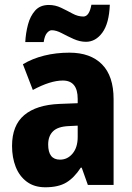

<svg xmlns="http://www.w3.org/2000/svg" viewBox="-20 -783 558 813"><path d="M274 -560Q363 -560 412 -510.5Q461 -461 461 -363V0H352L326 -73H322Q294 -30 260.5 -10Q227 10 172 10Q125 10 93.5 -13.5Q62 -37 46.5 -76.5Q31 -116 31 -165Q31 -252 82.5 -295.5Q134 -339 232 -343L309 -346V-364Q309 -442 246 -442Q193 -442 119 -402L77 -511Q117 -535 167 -547.5Q217 -560 274 -560ZM270 -249Q225 -247 204.5 -227Q184 -207 184 -171Q184 -107 234 -107Q266 -107 287.5 -133Q309 -159 309 -203V-251ZM87 -605Q89 -643 98.5 -679Q108 -715 129 -738.5Q150 -762 187 -762Q214 -762 239 -750Q264 -738 287 -725.5Q310 -713 333 -713Q358 -713 367 -763H445Q442 -684 413.5 -645Q385 -606 344 -606Q318 -606 291.5 -618Q265 -630 241.5 -642.5Q218 -655 199 -655Q189 -655 179 -643.5Q169 -632 165 -605Z"/></svg>

Font: Noto Sans Condensed ExtraBold
Style: Regular
Weight: 800
Width: 3
Designer: Monotype Design Team
Foundry: Monotype Imaging Inc.
Version: Version 2.013; ttfautohint (v1.8.4.7-5d5b)